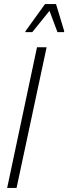

<svg xmlns="http://www.w3.org/2000/svg" viewBox="-20 -919 334 939"><path d="M15 0 161 -688H208L61 0ZM104 -762 105 -767 200 -899H254L294 -767L293 -762H261L222 -866L138 -762Z"/></svg>

Font: Saira Condensed ExtraLight
Style: Italic
Weight: 250
Width: 3
Italic angle: -12°
Designer: Hector Gatti with collaboration of the Omnibus-Type team
Foundry: Omnibus-Type
Version: Version 1.101